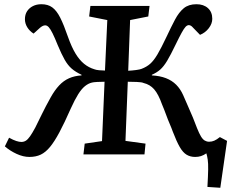

<svg xmlns="http://www.w3.org/2000/svg" viewBox="-20 -731 1095 909"><path d="M475 -344Q458 -344 440 -343Q422 -342 415 -340Q398 -336 382 -323Q366 -310 350 -284.5Q334 -259 315 -217Q285 -149 261.5 -105Q238 -61 217 -35.5Q196 -10 173 1Q150 12 119 12Q90 12 58.5 -2.5Q27 -17 3 -38L23 -79Q43 -68 57 -63.5Q71 -59 81 -59Q93 -59 102.5 -65Q112 -71 122.5 -86Q133 -101 147 -127Q161 -155 178 -190Q195 -225 220 -270Q239 -304 260 -326.5Q281 -349 307 -360.5Q333 -372 366 -374V-377Q338 -390 319.5 -406Q301 -422 286 -448.5Q271 -475 253 -518Q239 -553 229 -573Q219 -593 211 -602Q203 -611 194 -611Q188 -611 182 -608Q176 -605 170 -600L139 -572Q120 -584 109 -602Q98 -620 98 -640Q98 -662 108 -677.5Q118 -693 135.5 -702Q153 -711 176 -711Q207 -711 227.5 -696Q248 -681 265 -647.5Q282 -614 302 -556Q319 -508 337.5 -477.5Q356 -447 378 -429Q400 -411 427 -403Q434 -400 449 -398.5Q464 -397 477 -397L488 -636L402 -653L408 -703H688L682 -653L596 -636L587 -396Q606 -397 624.5 -399.5Q643 -402 650 -405Q674 -414 691 -429Q708 -444 725.5 -473.5Q743 -503 768 -556Q790 -603 808.5 -638Q827 -673 850 -692Q873 -711 910 -711Q944 -711 964.5 -692.5Q985 -674 985 -642Q985 -619 968.5 -597.5Q952 -576 927 -566L894 -600Q889 -606 884 -609Q879 -612 874 -612Q866 -612 858.5 -604Q851 -596 840 -576Q829 -556 812 -521Q788 -471 771.5 -443.5Q755 -416 738.5 -401.5Q722 -387 699 -377V-374Q737 -372 765.5 -361Q794 -350 814 -330Q834 -310 847 -281Q859 -253 871 -226Q883 -199 893.5 -174Q904 -149 913 -124Q923 -99 931.5 -85Q940 -71 949.5 -65.5Q959 -60 970 -60Q983 -60 994.5 -65Q1006 -70 1021 -82L1055 -64L1023 158L962 154Q965 102 965.5 72Q966 42 963.5 25Q961 8 957 -5Q944 4 931.5 8Q919 12 904 12Q881 12 863.5 1.5Q846 -9 831 -35Q816 -61 798 -108Q792 -125 783.5 -144.5Q775 -164 766.5 -187.5Q758 -211 747 -237Q730 -285 710 -308Q690 -331 660 -338Q652 -342 628 -343Q604 -344 585 -344L574 -64L669 -51L664 0H375L381 -51L463 -63Z"/></svg>

Font: Literata 18pt Medium
Style: Italic
Weight: 500
Italic angle: -2°
Designer: Latin by Veronika Burian and Jose Scaglione. Greek by Irene Vlachou. Cyrillic by Vera Evstafieva
Foundry: TypeTogether
Version: Version 3.103;gftools[0.9.29]